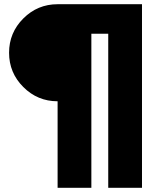

<svg xmlns="http://www.w3.org/2000/svg" viewBox="-20 -750 766 910"><path d="M253 -270Q158 -270 90.5 -337.5Q23 -405 23 -500Q23 -595 90.5 -662.5Q158 -730 253 -730H653V140H493V-590H413V140H253Z"/></svg>

Font: M PLUS 1p Black
Style: Regular
Weight: 900
Version: Version 1.061